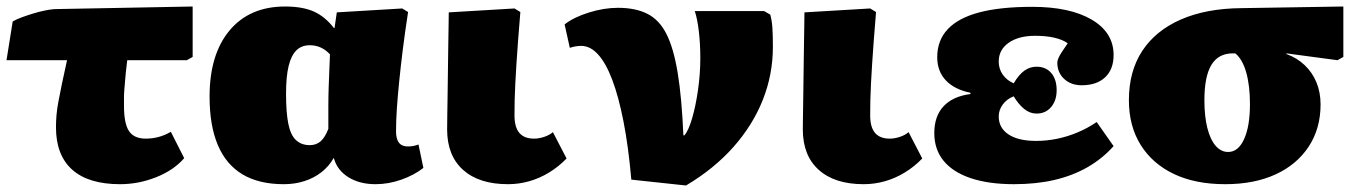

<svg xmlns="http://www.w3.org/2000/svg" viewBox="-27 -552 4187 590"><path d="M342 14Q245 14 195 -30.5Q145 -75 145 -161Q145 -178 146.5 -197Q148 -216 152.5 -240Q157 -264 163.5 -295.5Q170 -327 179 -367H-7L12 -486Q24 -493 40.5 -499Q57 -505 75 -510.5Q93 -516 110 -519.5Q127 -523 140 -524L565 -532V-377L547 -367H364Q361 -344 359.5 -328Q358 -312 357 -299.5Q356 -287 355 -275.5Q354 -264 354 -252.5Q354 -241 354 -227Q354 -172 369.5 -149Q385 -126 421 -126Q441 -126 460 -131Q479 -136 498 -147L539 -66Q507 -29 453 -7.5Q399 14 342 14Z M845 14Q769 14 718.5 -16Q668 -46 642.5 -106Q617 -166 617 -255Q617 -385 678.5 -458.5Q740 -532 849 -532Q903 -532 937.5 -516.5Q972 -501 999 -466H1001L1008 -514L1209 -526L1227 -515Q1217 -450 1210.5 -397.5Q1204 -345 1199.5 -300Q1195 -255 1192.5 -218Q1190 -181 1190 -149Q1190 -133 1194 -122.5Q1198 -112 1206 -107Q1214 -102 1227 -102Q1236 -102 1243.5 -103.5Q1251 -105 1259 -108L1274 -36Q1246 -14 1206.5 0Q1167 14 1127 14Q1078 14 1043.5 -7.5Q1009 -29 999 -66H998Q984 -41 961 -23Q938 -5 908.5 4.5Q879 14 845 14ZM925 -106Q945 -106 958.5 -118Q972 -130 982 -156Q982 -194 982 -225.5Q982 -257 983 -284Q984 -311 985 -336.5Q986 -362 987 -385Q974 -399 958.5 -406Q943 -413 925 -413Q900 -413 884 -397.5Q868 -382 860 -349.5Q852 -317 852 -264Q852 -206 859 -171.5Q866 -137 882.5 -121.5Q899 -106 925 -106Z M1534 14Q1445 14 1396 -30Q1347 -74 1347 -154Q1347 -171 1347.5 -199.5Q1348 -228 1348.5 -264.5Q1349 -301 1349.5 -339Q1350 -377 1350.5 -412.5Q1351 -448 1351.5 -475Q1352 -502 1352 -514L1554 -526L1572 -515Q1568 -467 1565 -427.5Q1562 -388 1560 -356Q1558 -324 1556.5 -296Q1555 -268 1554.5 -244Q1554 -220 1554 -197Q1554 -161 1569 -143.5Q1584 -126 1614 -126Q1629 -126 1645.5 -131.5Q1662 -137 1672 -146L1714 -65Q1690 -40 1660.5 -22Q1631 -4 1599 5Q1567 14 1534 14Z M2081 18 1913 0Q1904 -102 1889 -178.5Q1874 -255 1854.5 -306.5Q1835 -358 1811 -384.5Q1787 -411 1759 -411Q1742 -411 1724 -405L1708 -477Q1736 -499 1782.5 -513.5Q1829 -528 1872 -528Q1926 -528 1962.5 -509.5Q1999 -491 2021 -447.5Q2043 -404 2055.5 -328Q2068 -252 2073 -136H2076Q2089 -151 2100 -189Q2111 -227 2118 -276Q2125 -325 2125 -373Q2125 -417 2120.5 -455.5Q2116 -494 2108 -518H2321L2340 -507Q2345 -489 2346.5 -466.5Q2348 -444 2348 -408Q2348 -323 2317 -245Q2286 -167 2226.5 -100Q2167 -33 2081 18Z M2627 14Q2538 14 2489 -30Q2440 -74 2440 -154Q2440 -171 2440.5 -199.5Q2441 -228 2441.5 -264.5Q2442 -301 2442.5 -339Q2443 -377 2443.5 -412.5Q2444 -448 2444.5 -475Q2445 -502 2445 -514L2647 -526L2665 -515Q2661 -467 2658 -427.5Q2655 -388 2653 -356Q2651 -324 2649.5 -296Q2648 -268 2647.5 -244Q2647 -220 2647 -197Q2647 -161 2662 -143.5Q2677 -126 2707 -126Q2722 -126 2738.5 -131.5Q2755 -137 2765 -146L2807 -65Q2783 -40 2753.5 -22Q2724 -4 2692 5Q2660 14 2627 14Z M3089 14Q3011 14 2956 -4.5Q2901 -23 2872.5 -58Q2844 -93 2844 -143Q2844 -195 2872.5 -225.5Q2901 -256 2955 -263V-267Q2906 -277 2879.5 -305Q2853 -333 2853 -376Q2853 -428 2885.5 -462.5Q2918 -497 2982.5 -514Q3047 -531 3145 -531Q3261 -531 3328 -491.5Q3395 -452 3395 -383Q3395 -339 3369 -314.5Q3343 -290 3297 -290Q3264 -290 3243 -309.5Q3222 -329 3222 -360Q3222 -365 3225.5 -373.5Q3229 -382 3236.5 -393Q3244 -404 3254 -419Q3239 -430 3213.5 -436Q3188 -442 3154 -442Q3103 -442 3072.5 -420.5Q3042 -399 3042 -363Q3042 -340 3054.5 -322.5Q3067 -305 3088 -296Q3104 -323 3121 -335Q3138 -347 3158 -347Q3187 -347 3203.5 -327.5Q3220 -308 3220 -275Q3220 -243 3203 -223Q3186 -203 3158 -203Q3138 -203 3120.5 -217Q3103 -231 3088 -256Q3067 -248 3054.5 -231Q3042 -214 3042 -194Q3042 -159 3072 -139Q3102 -119 3157 -119Q3189 -119 3221 -125.5Q3253 -132 3284 -145Q3315 -158 3343 -177L3395 -103Q3360 -64 3314.5 -38Q3269 -12 3213 1Q3157 14 3089 14Z M3738 14Q3646 14 3580 -17.5Q3514 -49 3478 -107Q3442 -165 3442 -244Q3442 -333 3483 -395.5Q3524 -458 3601.5 -492Q3679 -526 3788 -527L4101 -532V-377L4083 -367L3926 -388V-386Q3959 -374 3982.5 -351.5Q4006 -329 4018.5 -298.5Q4031 -268 4031 -231Q4031 -157 3994.5 -101.5Q3958 -46 3892.5 -16Q3827 14 3738 14ZM3747 -85Q3778 -85 3796 -124.5Q3814 -164 3814 -232Q3814 -289 3802.5 -329.5Q3791 -370 3769 -388H3761Q3717 -388 3695.5 -352.5Q3674 -317 3674 -244Q3674 -195 3683 -159Q3692 -123 3708.5 -104Q3725 -85 3747 -85Z"/></svg>

Font: Literata 18pt Black
Style: Regular
Weight: 900
Designer: Latin by Veronika Burian and Jose Scaglione. Greek by Irene Vlachou. Cyrillic by Vera Evstafieva.
Foundry: TypeTogether
Version: Version 3.103;gftools[0.9.29]